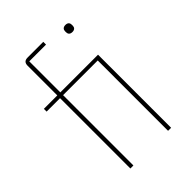

<svg xmlns="http://www.w3.org/2000/svg" viewBox="-215 -840 940 940"><g transform="rotate(-45 255.0 -370.0)"><path d="M123 0H144V-487H384V0H405V-506H144V-721H260V-740H152C132 -740 123 -731 123 -711V-506H30V-487H123ZM395 -673C412 -673 418 -683 418 -694V-701C418 -712 412 -722 395 -722C378 -722 372 -712 372 -701V-694C372 -683 378 -673 395 -673Z"/></g></svg>

Font: IBM Plex Thai Thin
Style: Regular
Weight: 100
Designer: Mike Abbink, Paul van der Laan, Pieter van Rosmalen, Ben Mitchell, Mark Frömberg
Foundry: Bold Monday
Version: Version 1.0